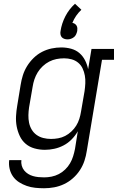

<svg xmlns="http://www.w3.org/2000/svg" viewBox="-20 -791 640 1024"><path d="M215 213Q191 213 167.5 210.5Q144 208 122.5 200.5Q101 193 82 181Q63 169 50 151Q37 133 31.5 110Q26 87 29 63H94Q92 78 96 92.5Q100 107 109 118Q118 129 130 136.5Q142 144 156 148Q170 152 185 153.5Q200 155 215 155Q235 155 255 151Q275 147 293.5 137.5Q312 128 327.5 113Q343 98 353.5 80Q364 62 370 42.5Q376 23 380 3L395 -91Q382 -68 362.5 -48Q343 -28 319 -15.5Q295 -3 269.5 2.5Q244 8 219 8Q191 8 164 0.5Q137 -7 117 -24Q97 -41 85.5 -65.5Q74 -90 69 -116.5Q64 -143 65.5 -171.5Q67 -200 72 -228L90 -338Q94 -364 102 -389.5Q110 -415 124.5 -438.5Q139 -462 159.5 -482Q180 -502 204.5 -514.5Q229 -527 255 -532.5Q281 -538 307 -538Q334 -538 359.5 -531Q385 -524 403.5 -508Q422 -492 433.5 -469.5Q445 -447 450 -422L468 -530H588V-472H524L443 13Q439 40 430.5 66Q422 92 406.5 116Q391 140 369 159.5Q347 179 321.5 191Q296 203 269 208Q242 213 215 213ZM252 -50Q271 -50 290.5 -53.5Q310 -57 327.5 -66Q345 -75 360.5 -89.5Q376 -104 386.5 -121Q397 -138 403 -157Q409 -176 412 -195L431 -305Q434 -326 435 -347Q436 -368 432.5 -388Q429 -408 420.5 -426Q412 -444 397 -456.5Q382 -469 362.5 -474.5Q343 -480 322 -480Q301 -480 281 -476Q261 -472 242.5 -462.5Q224 -453 208 -438Q192 -423 181 -405Q170 -387 163.5 -367.5Q157 -348 154 -328L135 -218Q132 -198 131.5 -177Q131 -156 135 -136.5Q139 -117 149 -100Q159 -83 175 -71.5Q191 -60 211 -55Q231 -50 252 -50ZM340 -581Q331 -581 322.5 -584Q314 -587 309 -593Q304 -599 302.5 -608Q301 -617 303 -626Q309 -666 328.5 -704Q348 -742 380 -771L414 -739Q398 -724 386 -706.5Q374 -689 366 -669Q373 -668 379 -664Q385 -660 388.5 -654Q392 -648 392.5 -640.5Q393 -633 392 -626Q390 -617 386 -608Q382 -599 374.5 -593Q367 -587 358 -584Q349 -581 340 -581Z"/></svg>

Font: Iosevka Slab Light Extended
Style: Italic
Weight: 300
Width: 7
Italic angle: -9°
Monospace: yes
Designer: Belleve Invis
Foundry: Belleve Invis
Version: Version 11.1.0; ttfautohint (v1.8.3)